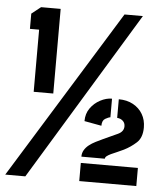

<svg xmlns="http://www.w3.org/2000/svg" viewBox="-51 -746 684 791"><g transform="rotate(5 291.0 -350.0)"><path d="M87 -350V-607H49V-670L87 -700H168V-350ZM0 0 432 -700H508L83 0ZM377 -235 306 -248Q306 -279 322 -301.5Q338 -324 362.5 -337Q387 -350 411 -350V-273Q403 -272 390 -264.5Q377 -257 377 -235ZM306 -101Q306 -116 313 -128Q320 -140 332 -149.5Q344 -159 359 -166.5Q374 -174 389 -181Q424 -197 448 -208Q472 -219 472 -241Q472 -255 462.5 -263.5Q453 -272 439 -273V-350Q473 -350 498.5 -336Q524 -322 538 -298Q552 -274 552 -243Q552 -201 529 -180Q506 -159 478 -145Q464 -138 450.5 -132.5Q437 -127 426.5 -122Q416 -117 409.5 -112Q403 -107 403 -101ZM306 0V-75H542V0Z"/></g></svg>

Font: Stick No Bills ExtraBold
Style: Regular
Weight: 800
Version: Version 2.000